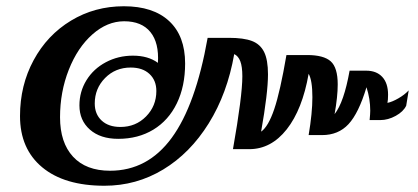

<svg xmlns="http://www.w3.org/2000/svg" viewBox="-20 -599 1336 614"><path d="M44 -228Q44 -326 87.5 -406.5Q131 -487 207 -533Q283 -579 376 -579Q470 -579 521 -531.5Q572 -484 572 -396Q572 -323 545.5 -268.5Q519 -214 470.5 -184.5Q422 -155 358 -155Q301 -155 267.5 -184.5Q234 -214 234 -262Q234 -306 256.5 -342.5Q279 -379 318.5 -400Q358 -421 405 -421Q454 -421 485 -398Q489 -462 461 -496.5Q433 -531 377 -531Q323 -531 275.5 -489Q228 -447 200 -376Q172 -305 172 -224Q172 -143 213.5 -98Q255 -53 332 -53Q452 -53 529 -158Q606 -263 644 -478H712Q759 -478 785.5 -468Q812 -458 824.5 -433Q837 -408 837 -361Q837 -302 815 -178Q838 -194 857 -250Q876 -306 896 -423H962Q1015 -423 1037.5 -403Q1060 -383 1060 -329Q1060 -290 1050 -234Q1080 -272 1098 -373H1151Q1184 -373 1202.5 -353Q1221 -333 1221 -296Q1221 -279 1219 -270Q1234 -273 1254 -284.5Q1274 -296 1287 -310L1279 -261Q1270 -242 1245.5 -228.5Q1221 -215 1196 -215H1162Q1164 -235 1164 -245Q1164 -283 1152 -320Q1127 -237 1094.5 -202Q1062 -167 1010 -167H967Q979 -238 979 -288Q979 -342 967 -363Q947 -249 897 -185.5Q847 -122 777 -122H725Q755 -292 755 -355Q755 -386 748.5 -403Q742 -420 729 -426Q707 -300 647.5 -204.5Q588 -109 502 -57Q416 -5 314 -5Q186 -5 115 -64Q44 -123 44 -228ZM480 -308Q480 -342 458 -362.5Q436 -383 398 -383Q349 -383 316 -349.5Q283 -316 283 -268Q283 -234 305 -213.5Q327 -193 365 -193Q414 -193 447 -226.5Q480 -260 480 -308Z"/></svg>

Font: Fahkwang
Style: Bold Italic
Weight: 700
Italic angle: -10°
Designer: Suppakit Chalermlarp | Katatrad Co.,Ltd.
Foundry: Cadson Demak Co.,Ltd.
Version: Version 1.000; ttfautohint (v1.6)